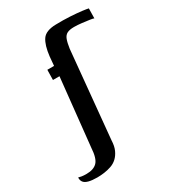

<svg xmlns="http://www.w3.org/2000/svg" viewBox="-225 -590 746 841"><g transform="rotate(-30 148.5 -169.5)"><path d="M94 -301H61L62 -352H96L100 -397Q106 -451 124 -477.5Q142 -504 193 -505Q231 -506 265 -504Q299 -502 323 -499Q347 -496 354 -494L353 -444Q350 -446 333.5 -448.5Q317 -451 295.5 -453.5Q274 -456 257 -456Q234 -456 221.5 -449.5Q209 -443 203 -427Q197 -411 193 -383L151 56Q150 85 141 104.5Q132 124 118.5 136.5Q105 149 87.5 155Q70 161 51.5 163.5Q33 166 16 166Q-10 166 -27 161.5Q-44 157 -51 147.5Q-58 138 -57 124Q-50 126 -41 127.5Q-32 129 -17 129Q19 129 37 110.5Q55 92 58 40Z"/></g></svg>

Font: Genos Thin Medium
Style: Italic
Weight: 500
Italic angle: -8°
Version: Version 1.010